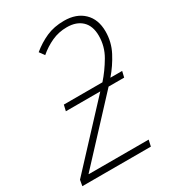

<svg xmlns="http://www.w3.org/2000/svg" viewBox="-185 -862 862 961"><g transform="rotate(-30 246.0 -381.5)"><path d="M4 0 10 -34 319 -366H120L128 -400H351Q390 -444 421 -497Q452 -550 452 -611Q452 -668 420.5 -698Q389 -728 334 -728Q287 -728 246.5 -709.5Q206 -691 171 -661L150 -690Q190 -723 235 -743Q280 -763 338 -763Q409 -763 450.5 -723Q492 -683 492 -613Q492 -552 464 -498.5Q436 -445 397 -400H465L457 -366H367L62 -38V-36H408L400 0Z"/></g></svg>

Font: Noto Sans Disp ExtLt
Style: Italic
Weight: 200
Italic angle: -12°
Designer: Monotype Design Team
Foundry: Monotype Imaging Inc.
Version: Version 2.000;GOOG;noto-source:20170915:90ef993387c0